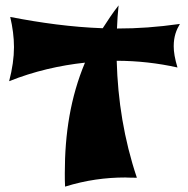

<svg xmlns="http://www.w3.org/2000/svg" viewBox="-20 -663 698 714"><path d="M489 -2C441 -145 418 -290 414 -437C491 -437 569 -428 640 -412C630 -445 626 -470 626 -491C626 -528 636 -552 649 -574C564 -562 491 -557 418 -557H415C416 -586 418 -614 421 -643C399 -615 380 -586 362 -558C247 -562 131 -578 18 -600C27 -562 32 -524 32 -488C32 -449 26 -407 14 -361C106 -398 203 -420 296 -430C242 -301 221 -166 221 -19C221 -4 221 16 222 31C299 7 373 -3 446 -3C451 -3 457 -2 489 -2Z"/></svg>

Font: Shojumaru
Style: Regular
Weight: 400
Designer: Astigmatic (AOETI)
Foundry: Astigmatic (AOETI)
Version: Version 1.000